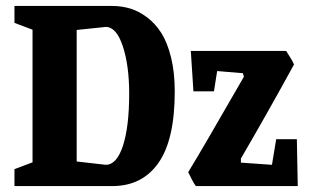

<svg xmlns="http://www.w3.org/2000/svg" viewBox="-20 -628 1047 648"><path d="M28.8 0V-57.1L89.8 -80.1V-527.8L28.8 -550.8V-607.9H358.9Q390.6 -607.9 419.7 -599.1Q448.7 -590.3 476.6 -569.3Q504.4 -548.3 524.7 -516.4Q544.9 -484.4 557.4 -433.8Q569.8 -383.3 569.8 -319.8Q569.8 -156.7 514.9 -78.4Q460 0 358.9 0ZM336.9 -71.8Q374 -71.8 395 -136.2Q416 -200.7 416 -312Q416 -406.7 394.5 -471.9Q373 -537.1 336.9 -537.1L238.8 -526.9V-83ZM641.1 0Q635.7 -6.3 627.2 -22.9Q618.7 -39.6 615.2 -46.9Q663.6 -126 803.2 -369.1L799.8 -380.9L712.9 -388.2L702.1 -319.8H632.8L624 -456.1H945.8Q966.8 -424.3 972.2 -410.2Q886.2 -252.9 793 -92.8V-79.1L897.9 -71.8L912.1 -158.2H981.9L984.9 0Z"/></svg>

Font: Grenze
Style: Bold
Weight: 700
Designer: Renata Polastri
Foundry: Omnibus-Type
Version: Version 1.002;PS 001.002;hotconv 1.0.88;makeotf.lib2.5.64775